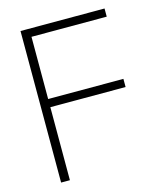

<svg xmlns="http://www.w3.org/2000/svg" viewBox="-108 -795 739 875"><g transform="rotate(-15 261.5 -357.5)"><path d="M71.5 0V-715H468V-676.5H89.5L113 -709.5V-351.5L84.5 -383H468V-344.5H96.5L113 -379.5V0Z"/></g></svg>

Font: Russolo 10pt ExtraLight
Style: Regular
Weight: 200
Designer: Micah Stupak-Hahn
Version: Version 1.000